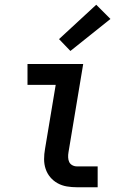

<svg xmlns="http://www.w3.org/2000/svg" viewBox="-20 -790 540 810"><path d="M305 0Q283 0 262 -3.5Q241 -7 223 -17Q205 -27 192 -42.5Q179 -58 172.5 -77.5Q166 -97 166 -118.5Q166 -140 170 -162L215 -432H96V-520H331L269 -148Q267 -137 267.5 -126Q268 -115 272 -106.5Q276 -98 285 -93Q294 -88 305 -88H392V0ZM277 -575 229 -625 386 -770 446 -710Z"/></svg>

Font: Iosevka SS04 Semibold
Style: Italic
Weight: 600
Italic angle: -9°
Monospace: yes
Designer: Belleve Invis
Foundry: Belleve Invis
Version: Version 19.0.0; ttfautohint (v1.8.4)